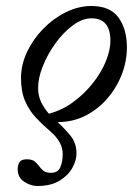

<svg xmlns="http://www.w3.org/2000/svg" viewBox="-20 -436 449 640"><path d="M104 184Q83 184 61 170Q39 156 39 128Q39 114 45 104.5Q51 95 69 95Q87 95 95.5 102Q104 109 110 117.5Q116 126 124.5 133Q133 140 150 140Q173 140 181 121.5Q189 103 189 77Q189 38 149 3Q122 -20 99.5 -44Q77 -68 63.5 -99.5Q50 -131 50 -176Q50 -220 70 -262.5Q90 -305 123.5 -339.5Q157 -374 199 -395Q241 -416 285 -416Q347 -416 375 -377.5Q403 -339 403 -278Q403 -232 386 -188Q369 -144 338 -108Q307 -72 265 -50.5Q223 -29 172 -29Q196 -7 215.5 17Q235 41 235 76Q235 98 221.5 123Q208 148 179 166Q150 184 104 184ZM107 -143Q107 -116 117.5 -95Q128 -74 143 -57Q188 -69 225 -96.5Q262 -124 290 -159.5Q318 -195 333 -232Q348 -269 348 -300Q348 -375 285 -375Q255 -375 223.5 -352Q192 -329 165.5 -292.5Q139 -256 123 -216Q107 -176 107 -143Z"/></svg>

Font: Junicode
Style: Italic
Weight: 400
Italic angle: -11°
Designer: Peter S. Baker
Version: Version 2.100; ttfautohint (v1.8.4)